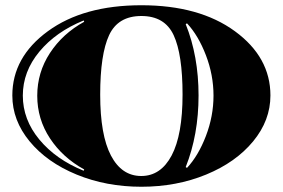

<svg xmlns="http://www.w3.org/2000/svg" viewBox="-20 -690 1078 732"><path d="M1011 -326Q1011 -231 945 -151Q879 -71 766 -24.5Q653 22 519 22Q385 22 272 -24.5Q159 -71 93 -151Q27 -231 27 -326Q27 -472 162.5 -571Q298 -670 519 -670Q740 -670 875.5 -571Q1011 -472 1011 -326ZM642 -556Q608 -629 519 -629Q430 -629 396 -556Q362 -483 362 -329Q362 -175 403 -97Q444 -19 518.5 -19Q593 -19 634.5 -97.5Q676 -176 676 -329.5Q676 -483 642 -556ZM301 -607 299 -612Q193 -569 130 -493Q67 -417 67 -325.5Q67 -234 130 -158Q193 -82 299 -39L301 -44Q219 -89 170.5 -162.5Q122 -236 122 -325Q122 -414 170.5 -488Q219 -562 301 -607ZM693 -601 688 -598Q737 -476 737 -326Q737 -176 688 -53L693 -50Q736 -96 765 -171.5Q794 -247 794 -325.5Q794 -404 765 -479.5Q736 -555 693 -601Z"/></svg>

Font: Diplomata SC
Style: Regular
Weight: 400
Width: 7
Designer: Eduardo Rodriguez Tunni
Foundry: Eduardo Rodriguez Tunni
Version: Version 1.001